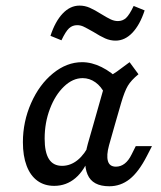

<svg xmlns="http://www.w3.org/2000/svg" viewBox="-20 -646 570 679"><path d="M61 -143.1Q61 -215.9 90.1 -281.6Q119.1 -347.3 167.6 -386.7Q216 -426.1 270.4 -426.1Q304.3 -426.1 339.2 -408.8Q374.2 -391.5 407.1 -358.4L350.5 -314.2Q337.9 -340.4 317.3 -355Q296.6 -369.7 272.2 -369.7Q237.2 -369.7 206.2 -339.9Q175.2 -310.2 156.6 -261.2Q137.9 -212.2 137.9 -155.9Q137.9 -107.3 153.1 -83.4Q168.3 -59.5 199.4 -59.5Q229.3 -59.5 254.6 -80Q279.9 -100.6 297.9 -138.9L297.6 -95.5Q279.3 -43.8 246.8 -16.2Q214.4 11.3 171.7 11.3Q136.9 11.3 112.1 -6.9Q87.3 -25 74.2 -59.7Q61 -94.5 61 -143.1ZM438.3 -426.1 469.7 -383.4Q443.8 -362.3 432.1 -342.6Q420.4 -322.9 408.4 -281.8L386.7 -206.7H310.5L357 -370.8Q374.8 -379.9 393.6 -393.1Q412.4 -406.4 438.3 -426.1ZM390 -56.6Q406.9 -56.6 420.9 -67.4Q434.9 -78.2 445.4 -99.8L460.1 -129.2H517.4L499.2 -93.8Q470.4 -37.8 438.5 -12.5Q406.5 12.7 366.6 12.7Q307.1 12.7 289.6 -28.9Q272 -70.5 290.7 -137.7L310.5 -206.7H386.7L365.5 -131.9Q355.9 -96.6 361.6 -76.6Q367.3 -56.6 390 -56.6ZM310.2 -533.2Q286.6 -546.6 275.7 -551.8Q264.8 -557 253.1 -557Q236.2 -557 224.2 -546Q212.2 -534.9 197.3 -503.5L158.5 -519.3Q175.1 -570.2 201.7 -598.2Q228.3 -626.2 261.3 -626.2Q280.1 -626.2 297.3 -618.6Q314.5 -611.1 338.3 -596.1Q358.9 -583.4 371.7 -577.4Q384.5 -571.5 396.9 -571.5Q413.8 -571.5 425.8 -582.5Q437.8 -593.6 452.7 -625L491.5 -609.2Q474.9 -558.3 448.3 -530.3Q421.7 -502.3 388.7 -502.3Q369.9 -502.3 351.9 -510.2Q334 -518.2 310.2 -533.2Z"/></svg>

Font: Playfair Micro SmCond SmLight
Style: Italic
Weight: 360
Width: 4
Italic angle: -15.6°
Designer: Claus Eggers Sørensen
Foundry: Claus Eggers Sørensen
Version: Version 2.203;Glyphs 3.3 (3326)